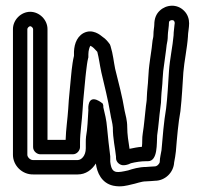

<svg xmlns="http://www.w3.org/2000/svg" viewBox="-20 -571 701 667"><path d="M294 -412C303 -408 309 -401 318 -391C324 -368 326 -348 332 -320C343 -273 355 -226 363 -178C366 -158 371 -144 372 -128C372 -88 380 -58 383 -27V-22C383 -7 397 3 408 3C423 3 432 -3 435 -4C451 -8 470 -11 488 -11H494C529 -11 524 -74 526 -101C531 -134 533 -167 537 -196C539 -208 540 -221 540 -232C541 -256 544 -270 545 -298L547 -324C549 -341 555 -385 557 -398L559 -415C561 -424 563 -434 563 -449C563 -458 567 -479 567 -493C567 -501 580 -503 584 -499C586 -497 587 -494 587 -491C587 -488 586 -486 586 -483C586 -477 583 -462 583 -448C580 -411 570 -367 567 -324C564 -279 562 -235 557 -194C549 -147 545 -95 541 -49C540 -41 535 -23 535 -9C535 -3 526 7 518 7C508 7 493 9 488 9C463 9 440 16 425 21C407 25 393 28 383 26C372 23 366 16 363 -9V-25V-28C359 -61 355 -92 352 -127C350 -154 344 -177 339 -198C339 -204 339 -206 337 -211C337 -211 296 -247 288 -208C286 -200 287 -188 287 -188C285 -157 284 -123 279 -97C278 -89 278 -82 278 -77V-56C278 -29 262 -15 250 -15H94C85 -15 75 -25 75 -33V-470C75 -474 81 -480 85 -480C89 -480 95 -474 95 -470V-60C95 -45 109 -35 120 -35H233C248 -35 258 -49 258 -60V-77C258 -110 265 -152 267 -191C269 -229 274 -266 277 -304L279 -322C281 -339 283 -356 286 -368C287 -370 287 -372 287 -374V-382C287 -395 291 -408 294 -412ZM637 -490C637 -505 632 -521 620 -533C595 -559 557 -555 535 -534C523 -523 516 -507 516 -485C516 -477 513 -466 513 -449C513 -440 510 -435 509 -422L507 -404C505 -390 498 -343 497 -329L495 -300C494 -274 491 -261 490 -232C490 -221 488 -212 487 -203C483 -170 481 -138 476 -108C473 -91 475 -75 473 -61C458 -60 445 -57 430 -54C426 -80 422 -104 422 -129C422 -154 416 -171 413 -186C405 -236 391 -287 380 -332C375 -356 373 -382 364 -411C363 -415 361 -419 358 -422C354 -426 350 -434 335 -444C330 -448 302 -473 270 -456C243 -441 236 -409 237 -381V-377C233 -361 231 -344 229 -328L227 -308C224 -270 219 -233 217 -193C215 -160 209 -122 208 -85H145V-470C145 -502 117 -530 85 -530C53 -530 25 -502 25 -470V-33C25 3 56 36 96 35H250C278 35 299 19 313 -3C317 29 333 65 373 74C401 80 423 73 436 70C453 67 470 59 488 59C499 59 514 57 518 57C553 57 583 29 585 -7C587 -18 590 -33 591 -45C595 -93 599 -143 607 -186V-187C612 -232 614 -276 617 -320C620 -358 630 -402 633 -445V-447C633 -456 637 -475 637 -490Z"/></svg>

Font: Electronic
Style: Outline
Weight: 700
Version: Version 1.011